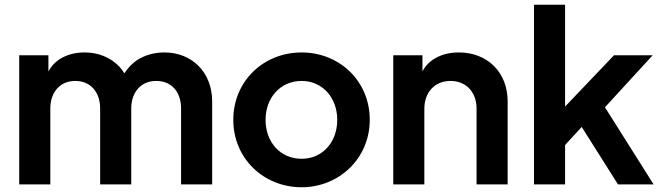

<svg xmlns="http://www.w3.org/2000/svg" viewBox="-20 -777 2786 809"><path d="M192 0V-319C192 -390 234 -436 297 -436C361 -436 402 -390 402 -319V0H533V-319C533 -390 575 -436 638 -436C703 -436 743 -390 743 -319V0H874V-350C874 -472 789 -556 673 -556C630 -556 591 -545 558 -524C537 -510 519 -491 504 -468C492 -489 475 -506 454 -521C420 -544 381 -556 336 -556C295 -556 260 -546 230 -527C211 -514 195 -497 184 -476V-544H61V0Z M1251 12C1408 12 1538 -109 1538 -272C1538 -436 1410 -556 1251 -556C1090 -556 963 -435 963 -272C963 -109 1091 12 1251 12ZM1251 -108C1162 -108 1099 -177 1099 -272C1099 -366 1162 -436 1251 -436C1338 -436 1401 -366 1401 -272C1401 -177 1338 -108 1251 -108Z M1768 0V-319C1768 -390 1814 -436 1878 -436C1943 -436 1988 -390 1988 -319V0H2119V-350C2119 -472 2034 -556 1914 -556C1875 -556 1842 -548 1813 -531C1790 -518 1773 -500 1760 -477V-544H1637V0Z M2361 0V-166L2431 -242L2584 0H2734L2529 -325L2730 -544H2567L2361 -328V-757H2230V0Z"/></svg>

Font: Plus Jakarta Sans
Style: Bold
Weight: 700
Designer: Gumpita Rahayu
Foundry: Tokotype
Version: Version 2.071;gftools[0.9.30]